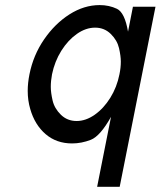

<svg xmlns="http://www.w3.org/2000/svg" viewBox="-20 -549 623 744"><path d="M348.6 -441.9Q312.5 -441.9 277.8 -417.5Q243.2 -393.1 217.5 -352.1Q191.9 -311 181.6 -261.2Q176.8 -235.8 176.8 -212.4Q176.8 -190.4 183.8 -159.7Q190.9 -128.9 215.8 -104.5Q240.7 -80.1 276.9 -80.1Q312.5 -80.1 347.2 -104.5Q381.8 -128.9 407.5 -170.2Q433.1 -211.4 442.9 -261.2Q448.2 -286.6 448.2 -310.1Q448.2 -332 441.2 -362.5Q434.1 -393.1 409.2 -417.5Q384.3 -441.9 348.6 -441.9ZM259.3 6.8Q198.7 6.8 156.7 -29.3Q114.7 -65.4 97.2 -126.5Q87.4 -159.7 87.4 -196.8Q87.4 -227.5 94.2 -261.2Q108.9 -335 150.6 -396Q192.4 -457 249 -493.2Q305.7 -529.3 366.2 -529.3Q402.8 -529.3 433.1 -514.9Q463.4 -500.5 476.1 -426.3L495.1 -522.9H582.5L443.8 174.8H356.4L410.2 -96.2Q368.2 -21.5 332 -7.3Q295.9 6.8 259.3 6.8Z"/></svg>

Font: Qaz
Style: Italic
Weight: 400
Italic angle: -11.25°
Designer: GGBotNet
Foundry: f0n7
Version: 0.70